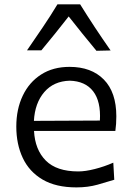

<svg xmlns="http://www.w3.org/2000/svg" viewBox="-20 -836 594 868"><path d="M325.7 11.2Q232.9 11.2 172.6 -24.2Q112.3 -59.6 83 -121.8Q53.7 -184.1 53.7 -263.7Q53.7 -342.3 82.8 -403.3Q111.8 -464.4 165.8 -499Q219.7 -533.7 294.4 -533.7Q393.1 -533.7 449.5 -476.3Q505.9 -418.9 505.9 -310.1Q505.9 -274.4 501.5 -244.1H133.8Q138.2 -159.2 187 -110.1Q235.8 -61 334 -61Q365.7 -61 408.2 -71.8Q450.7 -82.5 492.2 -100.6L496.6 -23.4Q465.3 -13.7 421.4 -1.2Q377.4 11.2 325.7 11.2ZM431.6 -291Q436.5 -377.4 401.1 -423.3Q365.7 -469.2 295.4 -471.2Q222.7 -469.2 180.2 -419.7Q137.7 -370.1 133.3 -289.6ZM416 -606.4Q383.8 -645 352.3 -684.1Q320.8 -723.1 290.5 -761.7Q260.7 -723.6 230 -685.3Q199.2 -647 167 -608.4H102.1Q138.2 -660.6 173.3 -712.6Q208.5 -764.6 239.7 -816.4H342.3Q374.5 -764.6 408.9 -712.4Q443.4 -660.2 480 -607.9Z"/></svg>

Font: Pinar DS2-Regular
Style: Regular
Weight: 400
Designer: Amin Abedi
Version: Version 2.000